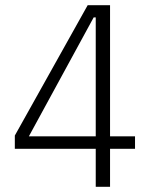

<svg xmlns="http://www.w3.org/2000/svg" viewBox="-20 -718 580 738"><path d="M348 0V-146H37V-197L317 -698H403V-194H499V-146H403V0ZM91 -194H348V-651H340Z"/></svg>

Font: IBM Plex Sans Cond Light
Style: Regular
Weight: 300
Width: 3
Designer: Mike Abbink, Paul van der Laan, Pieter van Rosmalen
Foundry: Bold Monday
Version: Version 1.3